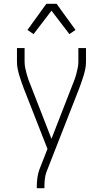

<svg xmlns="http://www.w3.org/2000/svg" viewBox="-20 -772 540 1007"><path d="M173 215V208Q173 184 176 161Q179 138 187 116L229 9L104 -310Q98 -327 92 -343.5Q86 -360 81 -377Q76 -394 72.5 -411.5Q69 -429 69 -447V-520H109V-447Q109 -431 112.5 -415Q116 -399 120 -383.5Q124 -368 129.5 -353Q135 -338 141 -324L250 -44L359 -324Q365 -338 370.5 -353Q376 -368 380 -383.5Q384 -399 387.5 -415Q391 -431 391 -447V-520H431V-447Q431 -429 427.5 -411.5Q424 -394 419 -377Q414 -360 408 -343.5Q402 -327 396 -310L224 129Q217 148 215 168Q213 188 213 208V215ZM156 -593 124 -615 223 -752H277L310 -706L376 -615L344 -593L250 -716Z"/></svg>

Font: Iosevka Curly Extralight
Style: Regular
Weight: 200
Monospace: yes
Designer: Belleve Invis
Foundry: Belleve Invis
Version: Version 22.1.2; ttfautohint (v1.8.4)